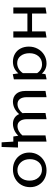

<svg xmlns="http://www.w3.org/2000/svg" viewBox="894 -1358 612 2441"><g transform="rotate(90 1200.5 -137.0)"><path d="M457 -422V0H379V-179H152V0H74V-409L152 -422V-238H379V-409Z M988 -423V-7L923 7L912 -64Q854 5 764 5Q707 5 663 -21Q619 -47 595.5 -93Q572 -139 572 -197Q572 -260 600.5 -311.5Q629 -363 678 -392.5Q727 -422 786 -422Q826 -422 859 -406.5Q892 -391 915 -362L923 -409ZM909 -121V-303Q868 -365 797 -365Q734 -365 695 -320.5Q656 -276 656 -205Q656 -137 690.5 -93Q725 -49 783 -49Q818 -49 851 -66.5Q884 -84 909 -121Z M1855 -59 1848 149H1789L1780 0H1715L1705 -63Q1673 -29 1633 -12Q1593 5 1552 5Q1510 5 1478 -15.5Q1446 -36 1430 -74Q1398 -36 1357 -15.5Q1316 5 1271 5Q1210 5 1173 -36.5Q1136 -78 1136 -150V-409L1215 -422V-171Q1215 -115 1238 -84Q1261 -53 1303 -53Q1335 -53 1366 -70.5Q1397 -88 1418 -116Q1416 -138 1416 -150V-409L1495 -422V-171Q1495 -116 1518.5 -84.5Q1542 -53 1583 -53Q1614 -53 1646 -70Q1678 -87 1701 -115V-409L1780 -422V-59Z M1919 -202Q1919 -265 1948.5 -315Q1978 -365 2030 -393.5Q2082 -422 2147 -422Q2207 -422 2255.5 -395Q2304 -368 2331.5 -320.5Q2359 -273 2359 -214Q2359 -151 2330 -101Q2301 -51 2249.5 -23Q2198 5 2133 5Q2072 5 2023 -22Q1974 -49 1946.5 -96Q1919 -143 1919 -202ZM2276 -206Q2276 -277 2236 -320.5Q2196 -364 2136 -364Q2075 -364 2039 -320Q2003 -276 2003 -211Q2003 -140 2043 -96Q2083 -52 2143 -52Q2204 -52 2240 -96.5Q2276 -141 2276 -206Z"/></g></svg>

Font: Ysabeau Infant Medium
Style: Regular
Weight: 500
Designer: Christian Thalmann (Catharsis Fonts)
Version: Version 0.003